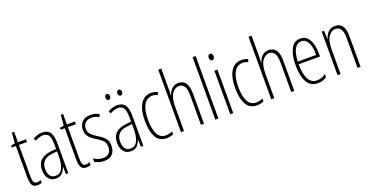

<svg xmlns="http://www.w3.org/2000/svg" viewBox="-32 -1472 4213 2194"><g transform="rotate(-20 2074.5 -375.0)"><path d="M157 -24Q170 -24 182 -27Q194 -30 203 -35V-1Q192 4 179.5 7Q167 10 151 10Q104 10 87 -22Q70 -54 70 -116V-496H20V-519L69 -529L79 -656H107V-529H205V-496H107V-115Q107 -69 117 -46.5Q127 -24 157 -24Z M403 -539Q469 -539 498 -497Q527 -455 527 -359V0H498L495 -89H493Q481 -51 455 -20.5Q429 10 375 10Q333 10 307 -10.5Q281 -31 268.5 -63.5Q256 -96 256 -133Q256 -212 301 -253Q346 -294 429 -302L490 -308V-356Q490 -440 469 -473Q448 -506 401 -506Q382 -506 357.5 -499Q333 -492 305 -476L291 -506Q345 -539 403 -539ZM431 -272Q294 -258 294 -134Q294 -79 317 -50Q340 -21 381 -21Q440 -21 465.5 -75.5Q491 -130 491 -218V-278Z M752 -24Q765 -24 777 -27Q789 -30 798 -35V-1Q787 4 774.5 7Q762 10 746 10Q699 10 682 -22Q665 -54 665 -116V-496H615V-519L664 -529L674 -656H702V-529H800V-496H702V-115Q702 -69 712 -46.5Q722 -24 752 -24Z M1098 -127Q1098 -64 1064 -27Q1030 10 963 10Q926 10 897 0.5Q868 -9 849 -21V-63Q871 -46 900.5 -36Q930 -26 962 -26Q1011 -26 1035.5 -53Q1060 -80 1060 -128Q1060 -160 1049.5 -181Q1039 -202 1018.5 -217.5Q998 -233 969 -252Q935 -272 908.5 -293Q882 -314 867 -341Q852 -368 852 -408Q852 -463 886.5 -501Q921 -539 991 -539Q1051 -539 1095 -510L1079 -479Q1042 -505 990 -505Q944 -505 916 -479.5Q888 -454 888 -407Q888 -366 911.5 -340.5Q935 -315 983 -285Q1016 -265 1042 -245Q1068 -225 1083 -197.5Q1098 -170 1098 -127Z M1315 -539Q1381 -539 1410 -497Q1439 -455 1439 -359V0H1410L1407 -89H1405Q1393 -51 1367 -20.5Q1341 10 1287 10Q1245 10 1219 -10.5Q1193 -31 1180.5 -63.5Q1168 -96 1168 -133Q1168 -212 1213 -253Q1258 -294 1341 -302L1402 -308V-356Q1402 -440 1381 -473Q1360 -506 1313 -506Q1294 -506 1269.5 -499Q1245 -492 1217 -476L1203 -506Q1257 -539 1315 -539ZM1343 -272Q1206 -258 1206 -134Q1206 -79 1229 -50Q1252 -21 1293 -21Q1352 -21 1377.5 -75.5Q1403 -130 1403 -218V-278ZM1220 -664Q1220 -679 1227.5 -689.5Q1235 -700 1248 -700Q1260 -700 1268 -690Q1276 -680 1276 -664Q1276 -647 1268 -637.5Q1260 -628 1248 -628Q1235 -628 1227.5 -638.5Q1220 -649 1220 -664ZM1365 -665Q1365 -680 1373 -690Q1381 -700 1394 -700Q1406 -700 1414 -690.5Q1422 -681 1422 -665Q1422 -648 1414 -638Q1406 -628 1394 -628Q1381 -628 1373 -638.5Q1365 -649 1365 -665Z M1721 10Q1635 10 1594 -61.5Q1553 -133 1553 -258Q1553 -395 1599 -467Q1645 -539 1728 -539Q1773 -539 1807 -520L1794 -488Q1765 -504 1730 -504Q1665 -504 1628 -442.5Q1591 -381 1591 -259Q1591 -152 1622.5 -88Q1654 -24 1725 -24Q1764 -24 1805 -43V-8Q1787 0 1764.5 5Q1742 10 1721 10Z M1934 -503Q1934 -480 1933.5 -464.5Q1933 -449 1931 -432H1934Q1942 -458 1957.5 -482.5Q1973 -507 1998 -523Q2023 -539 2059 -539Q2177 -539 2177 -366V0H2140V-358Q2140 -438 2116.5 -471Q2093 -504 2054 -504Q2005 -504 1969.5 -454Q1934 -404 1934 -294V0H1897V-760H1934Z M2352 0H2315V-760H2352Z M2515 -727Q2531 -727 2538 -715.5Q2545 -704 2545 -689Q2545 -671 2537 -660.5Q2529 -650 2514 -650Q2500 -650 2492.5 -661Q2485 -672 2485 -688Q2485 -704 2492 -715.5Q2499 -727 2515 -727ZM2533 -529V0H2496V-529Z M2819 10Q2733 10 2692 -61.5Q2651 -133 2651 -258Q2651 -395 2697 -467Q2743 -539 2826 -539Q2871 -539 2905 -520L2892 -488Q2863 -504 2828 -504Q2763 -504 2726 -442.5Q2689 -381 2689 -259Q2689 -152 2720.5 -88Q2752 -24 2823 -24Q2862 -24 2903 -43V-8Q2885 0 2862.5 5Q2840 10 2819 10Z M3032 -503Q3032 -480 3031.5 -464.5Q3031 -449 3029 -432H3032Q3040 -458 3055.5 -482.5Q3071 -507 3096 -523Q3121 -539 3157 -539Q3275 -539 3275 -366V0H3238V-358Q3238 -438 3214.5 -471Q3191 -504 3152 -504Q3103 -504 3067.5 -454Q3032 -404 3032 -294V0H2995V-760H3032Z M3542 -539Q3595 -539 3626.5 -505.5Q3658 -472 3672 -418Q3686 -364 3686 -303V-269H3426Q3426 -149 3460 -86.5Q3494 -24 3563 -24Q3616 -24 3669 -61V-22Q3647 -8 3619.5 1Q3592 10 3561 10Q3471 10 3430 -64.5Q3389 -139 3389 -264Q3389 -391 3426.5 -465Q3464 -539 3542 -539ZM3542 -506Q3492 -506 3462 -455.5Q3432 -405 3427 -301H3651Q3652 -357 3641 -403.5Q3630 -450 3605.5 -478Q3581 -506 3542 -506Z M3964 -539Q4020 -539 4050.5 -499Q4081 -459 4081 -373V0H4044V-362Q4044 -438 4021.5 -471.5Q3999 -505 3960 -505Q3908 -505 3873 -455.5Q3838 -406 3838 -305V0H3801V-529H3830L3833 -425H3835Q3843 -454 3859 -480Q3875 -506 3900.5 -522.5Q3926 -539 3964 -539Z"/></g></svg>

Font: Noto Sans Lao ExtraCondensed ExtraLight
Style: Regular
Weight: 200
Width: 2
Designer: Monotype Design Team
Foundry: Monotype Imaging Inc.
Version: Version 2.003; ttfautohint (v1.8.4.7-5d5b)